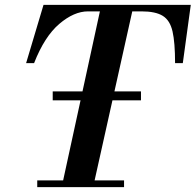

<svg xmlns="http://www.w3.org/2000/svg" viewBox="-20 -774 809 794"><path d="M235 0 399 -754H533L365 0ZM134 0V-28H493V0ZM88 -513 160 -754H769L736 -513H704Q704 -598 693.5 -644Q683 -690 653 -708.5Q623 -727 565 -727H344Q286 -727 225 -675Q164 -623 121 -513ZM198 -359V-396H563V-359Z"/></svg>

Font: Libre Bodoni Medium
Style: Italic
Weight: 500
Italic angle: -13°
Designer: Pablo Impallari, Rodrigo Fuenzalida
Foundry: Impallari Type
Version: Version 2.005;gftools[0.9.23]